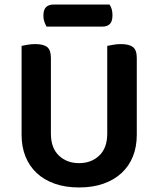

<svg xmlns="http://www.w3.org/2000/svg" viewBox="-20 -809 697 845"><path d="M75 -216V-607Q83 -609 100.5 -612Q118 -615 135 -615Q171 -615 187.5 -602Q204 -589 204 -554V-221Q204 -158 239 -124.5Q274 -91 328 -91Q382 -91 417 -124.5Q452 -158 452 -221V-607Q461 -609 478 -612Q495 -615 512 -615Q548 -615 565 -602Q582 -589 582 -554V-216Q582 -163 565 -120.5Q548 -78 515 -47.5Q482 -17 435 -0.5Q388 16 328 16Q268 16 221 -0.5Q174 -17 141.5 -47.5Q109 -78 92 -120.5Q75 -163 75 -216ZM185 -692Q180 -700 175.5 -712.5Q171 -725 171 -739Q171 -767 183 -778Q195 -789 215 -789H462Q475 -771 475 -742Q475 -715 463.5 -703.5Q452 -692 432 -692Z"/></svg>

Font: Baloo 2 Latin SemiBold
Style: Regular
Weight: 400
Designer: Sarang Kulkarni and Ek Type
Foundry: Ek Type
Version: Version 1.001